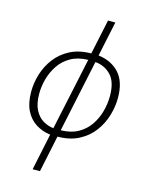

<svg xmlns="http://www.w3.org/2000/svg" viewBox="-143 -848 912 1177"><g transform="rotate(15 312.5 -260.0)"><path d="M182.1 240.2 231 7.8Q179.7 1 138.7 -24.9Q97.7 -50.8 74 -98.1Q50.3 -145.5 50.3 -217.3Q50.3 -272.9 67.6 -329.6Q85 -386.2 121.1 -433.3Q157.2 -480.5 213.1 -509.3Q269 -538.1 345.7 -538.6L392.6 -759.8H439L392.1 -538.1Q475.1 -527.8 524.7 -473.9Q574.2 -419.9 574.2 -316.9Q574.2 -261.7 557.4 -205.1Q540.5 -148.4 504.9 -100.3Q469.2 -52.2 412.8 -22.5Q356.4 7.3 277.3 7.8L228.5 240.2ZM239.7 -35.6 337.9 -495.6Q272.9 -494.1 227.8 -468.3Q182.6 -442.4 154.8 -400.9Q127 -359.4 114 -311.5Q101.1 -263.7 101.1 -218.3Q101.1 -154.8 121.3 -115.7Q141.6 -76.7 173.6 -57.9Q205.6 -39.1 239.7 -35.6ZM286.6 -35.2Q351.1 -36.1 396.2 -61.5Q441.4 -86.9 469.5 -128.2Q497.6 -169.4 510.7 -218.3Q523.9 -267.1 523.9 -314.9Q523.9 -405.3 483.4 -447.3Q442.9 -489.3 383.8 -494.1Z"/></g></svg>

Font: Open Sans Light
Style: Italic
Weight: 300
Italic angle: -12°
Designer: Monotype Design Team
Foundry: Monotype Imaging Inc.
Version: Version 3.003; ttfautohint (v1.8.4)